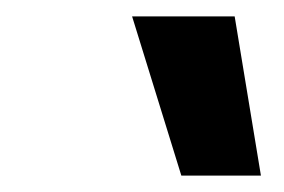

<svg xmlns="http://www.w3.org/2000/svg" viewBox="-20 -809 346 234"><path d="M201 -595 141 -789H266L298 -595Z"/></svg>

Font: Georama Condensed
Style: Bold Italic
Weight: 700
Width: 3
Italic angle: -9°
Designer: Jean-Baptiste Levee
Foundry: Production Type
Version: Version 1.000